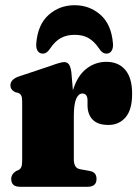

<svg xmlns="http://www.w3.org/2000/svg" viewBox="-20 -716 534 736"><path d="M253.5 -439.5 259.5 -369.5Q276.5 -425.5 310.8 -452.2Q345 -479 387.5 -479Q434 -479 460.2 -448.2Q486.5 -417.5 486.5 -356.5Q486.5 -295 461.2 -266Q436 -237 396 -237Q355.5 -237 335.8 -256.8Q316 -276.5 315.5 -311.5V-332Q315 -357.5 295.5 -357.5Q281 -357.5 272 -337Q263 -316.5 263 -271V-105.5Q263 -71.5 286.5 -67.5L324 -60.5Q350 -56.5 350 -30Q350 0 315.5 0H57Q23 0 23 -30Q23 -48.5 42 -60.5L52.5 -65Q59 -69 62 -76.8Q65 -84.5 65 -103.5V-327.5Q65 -343.5 61.2 -350Q57.5 -356.5 49.5 -360L38.5 -362.5Q20 -371.5 20 -389Q20 -410.5 49.5 -422L172.5 -463Q212.5 -478 226 -478Q237.5 -478 244 -469.5Q250.5 -461 253.5 -439.5ZM266 -582.5Q235.5 -582.5 213.2 -570.2Q191 -558 172.5 -530.5Q160 -510.5 144 -510.5Q131 -510.5 124.2 -521.2Q117.5 -532 119 -549.5Q125 -622.5 166.8 -659.2Q208.5 -696 266 -696Q323.5 -696 365.2 -659.2Q407 -622.5 413 -549.5Q414.5 -532 407.8 -521.2Q401 -510.5 387.5 -510.5Q372 -510.5 359.5 -530.5Q341.5 -557 319.8 -569.8Q298 -582.5 266 -582.5Z"/></svg>

Font: Fraunces 72pt S050 Black
Style: Regular
Weight: 900
Version: Version 1.000; ttfautohint (v1.8.3)